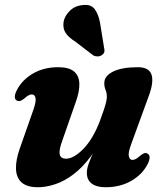

<svg xmlns="http://www.w3.org/2000/svg" viewBox="-20 -754 678 787"><path d="M584.5 -124.5Q593 -120 593.2 -108.8Q593.5 -97.5 584.5 -80Q562.5 -38 517.2 -12.2Q472 13.5 413 13.5Q376 13.5 356 -1.5Q336 -16.5 336 -45.5Q336 -62.5 343.8 -83.8Q351.5 -105 362.5 -129.8Q373.5 -154.5 385 -182.5Q396.5 -210.5 403.5 -241.5L415.5 -232Q388.5 -162.5 353.8 -115.2Q319 -68 281.2 -39.5Q243.5 -11 206 1.2Q168.5 13.5 136 13.5Q90 13.5 68.2 -6.5Q46.5 -26.5 45.5 -62.2Q44.5 -98 61 -145L116.5 -303Q129 -339 125.5 -353Q122 -367 110.5 -367Q104.5 -367 97.5 -363.5Q90.5 -360 80 -350.5Q69.5 -342 62.8 -340.2Q56 -338.5 49.5 -341.5Q41 -345.5 40.8 -356.8Q40.5 -368 49.5 -385.5Q71.5 -427.5 115.8 -453Q160 -478.5 218.5 -478.5Q262.5 -478.5 283.2 -461.2Q304 -444 305.2 -412.2Q306.5 -380.5 291 -337L235.5 -178Q221 -139 224.8 -121.2Q228.5 -103.5 251 -103.5Q266.5 -103.5 284.8 -114Q303 -124.5 322 -144Q341 -163.5 358 -192Q375 -220.5 389 -257Q399 -283.5 405.2 -302.5Q411.5 -321.5 414.8 -335Q418 -348.5 418 -358Q418 -373 412.8 -385.2Q407.5 -397.5 407.5 -413.5Q407.5 -443 443.8 -460.8Q480 -478.5 544.5 -478.5Q591 -478.5 601 -448.2Q611 -418 590.5 -362.5L517.5 -162.5Q504.5 -127.5 508.2 -113Q512 -98.5 523 -98.5Q529.5 -98.5 536.5 -102.2Q543.5 -106 554 -115Q564.5 -124 571.2 -126Q578 -128 584.5 -124.5ZM390.5 -658 406.5 -559Q409 -551 408 -543Q407 -535 398 -528.5Q390.5 -523 380.8 -522.8Q371 -522.5 363 -526.5L288.5 -583.5Q261.5 -600.5 249.2 -618.8Q237 -637 240.5 -663.5Q244 -687 265 -708.5Q286 -730 317.5 -733Q352 -738 368 -716.8Q384 -695.5 390.5 -658Z"/></svg>

Font: Fraunces
Style: Bold Italic
Weight: 700
Italic angle: -16°
Version: Version 1.000;[b76b70a41]